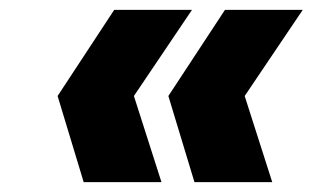

<svg xmlns="http://www.w3.org/2000/svg" viewBox="-20 -490 635 390"><path d="M150 -120 97 -295 212 -470H370L252 -295L308 -120ZM375 -120 322 -295 437 -470H595L477 -295L533 -120Z"/></svg>

Font: Fz Poppins
Style: Bold Italic
Weight: 700
Italic angle: -10°
Designer: Ninad Kale (Devanagari), Jonny Pinhorn (Latin)
Foundry: Indian Type Foundry
Version: Vit hóa bi Vntype.Com & FontZin.Com